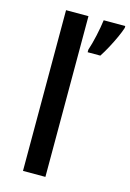

<svg xmlns="http://www.w3.org/2000/svg" viewBox="-117 -819 596 877"><g transform="rotate(15 181.5 -380.0)"><path d="M189 0H83V-760H189ZM363 -751Q357 -732 345 -705.5Q333 -679 318 -651Q303 -623 288 -600H228V-612Q233 -627 238 -645.5Q243 -664 247.5 -684.5Q252 -705 255.5 -724.5Q259 -744 261 -760H363Z"/></g></svg>

Font: Noto Sans Armenian Medium
Style: Regular
Weight: 500
Designer: Monotype Design Team
Foundry: Monotype Imaging Inc.
Version: Version 2.007